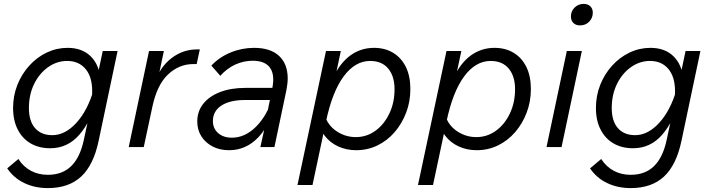

<svg xmlns="http://www.w3.org/2000/svg" viewBox="-20 -753 3630 983"><path d="M17 109 74 61Q100 101 138.5 121.5Q177 142 225 142Q299 142 344.5 97.5Q390 53 409 -36L442 -190Q447 -216 449.5 -238.5Q452 -261 452 -286Q452 -360 417.5 -400.5Q383 -441 324 -441Q271 -441 226 -409Q181 -377 154.5 -322.5Q128 -268 128 -200Q128 -133 159.5 -97Q191 -61 248 -61Q313 -61 370.5 -123.5Q428 -186 459 -292L480 -254Q446 -132 386 -63Q326 6 237 6Q180 6 137.5 -18.5Q95 -43 71 -89.5Q47 -136 47 -200Q47 -263 69 -318.5Q91 -374 130 -417Q169 -460 219.5 -484Q270 -508 326 -508Q399 -508 443 -466Q487 -424 495 -348L472 -331L506 -492H582L485 -32Q459 92 395.5 151Q332 210 225 210Q158 210 104 184Q50 158 17 109Z M639 0 743 -492H819L786 -335H774Q801 -412 859 -456Q917 -500 988 -500H1003L987 -425H970Q897 -425 840.5 -372Q784 -319 760 -206L716 0Z M1313 0 1335 -99 1336 -114 1374 -301Q1388 -370 1362.5 -406Q1337 -442 1274 -442Q1227 -442 1184.5 -422.5Q1142 -403 1108 -365L1062 -417Q1102 -460 1160 -484Q1218 -508 1281 -508Q1364 -508 1408.5 -467Q1453 -426 1453 -351Q1453 -338 1451 -321.5Q1449 -305 1446 -290L1385 0ZM1236 -303H1388L1372 -241H1235Q1157 -241 1113.5 -212.5Q1070 -184 1070 -133Q1070 -95 1097 -71.5Q1124 -48 1167 -48Q1234 -48 1290.5 -104Q1347 -160 1379 -259L1397 -242Q1366 -117 1303 -50.5Q1240 16 1153 16Q1105 16 1068.5 -3Q1032 -22 1011 -55Q990 -88 990 -131Q990 -183 1020.5 -221.5Q1051 -260 1106.5 -281.5Q1162 -303 1236 -303Z M1503 194 1649 -492H1725L1696 -356L1684 -352Q1720 -430 1773.5 -469Q1827 -508 1895 -508Q1951 -508 1993 -482.5Q2035 -457 2058 -410Q2081 -363 2081 -297Q2081 -233 2059.5 -176.5Q2038 -120 2000.5 -76.5Q1963 -33 1912.5 -8.5Q1862 16 1804 16Q1753 16 1711 -3.5Q1669 -23 1642 -58.5Q1615 -94 1609 -140L1641 -176Q1646 -140 1669 -112Q1692 -84 1727 -67.5Q1762 -51 1801 -51Q1857 -51 1902 -83.5Q1947 -116 1973.5 -172Q2000 -228 2000 -296Q2000 -363 1967.5 -402Q1935 -441 1875 -441Q1798 -441 1739.5 -362Q1681 -283 1649 -131L1580 194Z M2120 194 2266 -492H2342L2313 -356L2301 -352Q2337 -430 2390.5 -469Q2444 -508 2512 -508Q2568 -508 2610 -482.5Q2652 -457 2675 -410Q2698 -363 2698 -297Q2698 -233 2676.5 -176.5Q2655 -120 2617.5 -76.5Q2580 -33 2529.5 -8.5Q2479 16 2421 16Q2370 16 2328 -3.5Q2286 -23 2259 -58.5Q2232 -94 2226 -140L2258 -176Q2263 -140 2286 -112Q2309 -84 2344 -67.5Q2379 -51 2418 -51Q2474 -51 2519 -83.5Q2564 -116 2590.5 -172Q2617 -228 2617 -296Q2617 -363 2584.5 -402Q2552 -441 2492 -441Q2415 -441 2356.5 -362Q2298 -283 2266 -131L2197 194Z M2778 0 2882 -492H2959L2855 0ZM2903 -668Q2903 -696 2922 -714.5Q2941 -733 2968 -733Q2990 -733 3002.5 -720.5Q3015 -708 3015 -688Q3015 -661 2996.5 -642Q2978 -623 2950 -623Q2928 -623 2915.5 -635.5Q2903 -648 2903 -668Z M3001 109 3058 61Q3084 101 3122.5 121.5Q3161 142 3209 142Q3283 142 3328.5 97.5Q3374 53 3393 -36L3426 -190Q3431 -216 3433.5 -238.5Q3436 -261 3436 -286Q3436 -360 3401.5 -400.5Q3367 -441 3308 -441Q3255 -441 3210 -409Q3165 -377 3138.5 -322.5Q3112 -268 3112 -200Q3112 -133 3143.5 -97Q3175 -61 3232 -61Q3297 -61 3354.5 -123.5Q3412 -186 3443 -292L3464 -254Q3430 -132 3370 -63Q3310 6 3221 6Q3164 6 3121.5 -18.5Q3079 -43 3055 -89.5Q3031 -136 3031 -200Q3031 -263 3053 -318.5Q3075 -374 3114 -417Q3153 -460 3203.5 -484Q3254 -508 3310 -508Q3383 -508 3427 -466Q3471 -424 3479 -348L3456 -331L3490 -492H3566L3469 -32Q3443 92 3379.5 151Q3316 210 3209 210Q3142 210 3088 184Q3034 158 3001 109Z"/></svg>

Font: Wix Madefor Text
Style: Italic
Weight: 400
Italic angle: -12°
Designer: Dalton Maag Ltd
Foundry: Dalton Maag Ltd
Version: Version 3.100